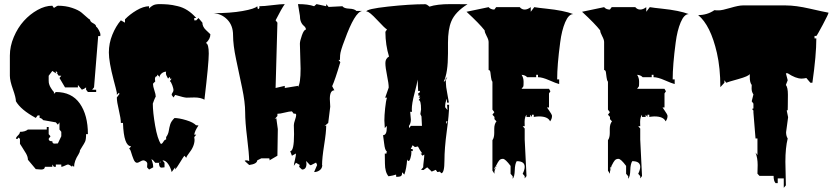

<svg xmlns="http://www.w3.org/2000/svg" viewBox="-20 -766 4068 930"><path d="M294.9 -342.8 268.1 -388.2 276.9 -398.9Q263.2 -398.9 262.2 -401.4Q260.3 -407.7 252.9 -411.1H260.3L250.5 -422.4V-411.1L233.4 -422.4L215.8 -398.9V-376Q215.8 -363.8 218.3 -357.7Q220.7 -351.6 221.7 -348.6Q222.7 -345.7 226.1 -340.8Q229.5 -335.9 230.5 -334Q234.9 -326.7 241.2 -320.3V-311.5L250.5 -320.3Q327.6 -320.3 366.7 -264.4Q405.8 -208.5 405.8 -116.2H397Q397 -89.4 391.8 -79.1Q386.7 -68.8 379.2 -57.4Q371.6 -45.9 367.2 -37.6Q367.2 -29.3 360.4 -18.6Q338.9 14.6 338.9 42L329.6 35.6V42Q327.6 40 320.3 35.4Q313 30.8 309.3 30.8Q305.7 30.8 294.4 36.4Q283.2 42 276.9 42V30.8H250.5V42H241.2L233.4 30.8V42H197.3Q197.3 55.2 179.2 55.2L153.3 53.2L115.2 7.8Q115.2 -6.8 106 -22.7Q96.7 -38.6 86.9 -53.5Q77.1 -68.4 76.7 -69.3V-93.8L68.4 -100.1L66.4 -93.8H57.1Q57.1 -100.6 66.9 -109.9Q76.7 -119.1 76.7 -127.4Q101.6 -127.4 115.2 -138.7H206.5V-150.9H215.8V-116.2L224.6 -106L215.8 -93.8Q215.8 -82 230 -82H233.4Q233.4 -70.3 244.1 -70.3L260.3 -71.3L276.9 -106V-127.4L268.1 -138.7V-173.3L260.3 -162.1L250.5 -173.3L189 -184.1Q182.1 -193.8 171.9 -194.8V-207H162.6L153.3 -194.8Q81.1 -233.9 57.1 -275.4Q57.1 -293 42.5 -334Q27.8 -375 27.8 -398.9V-497.1Q27.8 -542 46.9 -586.9Q65.9 -631.8 95.5 -664.6Q125 -697.3 161.9 -717.8Q198.7 -738.3 233.4 -738.3L241.2 -727.5Q257.3 -738.3 260.3 -738.3Q298.3 -738.3 329.3 -727.8Q360.4 -717.3 375.2 -704.8Q390.1 -692.4 401.4 -681.9Q412.6 -671.4 416 -671.4Q416 -661.1 430.9 -653.6Q445.8 -646 445.8 -636.7Q452.6 -632.3 459.5 -618.9Q466.3 -605.5 466.3 -600.3Q466.3 -595.2 465.8 -591.3H455.6L435.5 -342.8L426.3 -331.5H445.8V-320.3H405.8L397 -331.5V-342.8Q388.2 -335 376.5 -331.5L357.4 -354.5V-342.8Z M883.8 -293Q872.6 -293 828.6 -306.2L820.3 -293.9L811.5 -306.2Q811.5 -312 815.9 -317.6Q820.3 -323.2 820.3 -330.1Q820.3 -336.9 814.5 -353.3Q808.6 -369.6 802.7 -373L811.5 -385.3L804.7 -383.8L802.7 -393.6L793.9 -385.3Q783.7 -402.8 783.7 -409.9Q783.7 -417 784.7 -418.9Q773.4 -418.9 763.4 -410.9Q753.4 -402.8 751.5 -390.1L750 -397L741.2 -404.8V-397Q730.5 -397 730.5 -382.3Q730.5 -379.9 731.9 -371.1L722.2 -362.3L721.2 -357.9Q721.2 -347.7 727.8 -328.1Q734.4 -308.6 734.4 -297.9Q732.4 -295.9 726.3 -280.8Q720.2 -265.6 720.2 -264.2Q720.2 -222.7 731.4 -157.7Q742.7 -92.8 759.3 -68.8Q765.1 -68.8 771.5 -79.6Q777.8 -90.3 784.7 -90.3V-102.1Q794.9 -115.7 797.4 -131.6Q799.8 -147.5 804.4 -163.1Q809.1 -178.7 825.2 -194.3Q847.2 -194.3 882.1 -183.8Q917 -173.3 930.7 -158.2V-159.7L941.4 -158.2Q923.8 -132.8 920.9 -113.8H930.7L920.9 -102.1L922.4 -89.4Q922.4 -57.1 894 -22Q883.8 -9.3 882.3 -1.5L873 -11.7Q865.7 -2 851.8 21Q837.9 43.9 828.6 55.2V44.4L811.5 67.4Q807.1 46.9 794.9 28.8Q782.7 10.7 767.1 10.7L776.9 22.5V44.4L763.7 45.9Q750 46.9 750 22.5H731.9Q723.1 9.8 713.4 4.9Q714.8 10.3 717.8 17.6Q722.2 30.3 722.2 44.4L702.1 55.2L692.4 44.4L693.4 27.3Q693.4 20.5 686.8 15.6Q680.2 10.7 674.3 10.7Q668.5 10.7 658.7 16.6Q648.9 22.5 644 22.5Q633.8 22.5 627 5.6Q620.1 -11.2 615.2 -28.1Q610.4 -44.9 605 -44.9L615.2 -57.6Q579.6 -57.6 575.7 -170.4H565.4Q565.4 -191.9 555.7 -232.4Q545.9 -272.9 545.9 -293.9L558.6 -311L556.2 -316.9L545.9 -306.6V-316.9Q542.5 -333.5 530.3 -378.9Q507.3 -466.8 507.3 -511.7Q507.3 -556.6 524.2 -597.9Q541 -639.2 565.4 -667.5L585.4 -656.2V-672.4Q608.9 -696.8 641.6 -716.1Q674.3 -735.4 702.1 -735.8V-724.6Q709 -733.4 720.5 -739.7Q731.9 -746.1 752.7 -746.1Q773.4 -746.1 793.7 -744.4Q814 -742.7 840.3 -736.3Q890.1 -725.1 930.7 -678.7H920.9V-667.5H930.7L941.4 -678.7L960.4 -656.2Q960.4 -636.2 978.5 -619.6Q996.6 -603 999 -600.1Q999 -577.1 977.5 -557.6Q991.2 -553.2 991.2 -506.3Q991.2 -459.5 970.2 -283.2Q951.7 -293.9 921.9 -293.9ZM759.3 13.7Q758.3 19 751.5 22.5Q759.3 22.5 759.3 13.7ZM647.5 9.8Q646.5 8.8 645.5 8.8Q644.5 8.8 644.5 10.7Q644.5 9.8 647.5 9.8Z M1579.6 -249 1569.8 -170.4 1551.3 -154.8 1560.1 -158.2Q1560.1 -126 1550 -63Q1540 0 1540 33.2H1541Q1541 49.3 1528.8 58.3Q1516.6 67.4 1501.5 67.4L1516.1 33.2L1511.7 22.5L1509.8 22L1485.8 34.2L1481.4 33.2L1462.9 13.7L1464.4 26.9Q1464.4 55.2 1442.9 55.2Q1441.9 54.2 1438 50.8Q1429.2 43.9 1429.2 40Q1429.2 36.1 1432.6 33.2L1413.6 22.5L1403.3 37.1Q1403.8 27.8 1408.7 8.1Q1413.6 -11.7 1413.6 -22.5L1394 -11.7L1385.7 -33.7Q1404.3 -33.7 1404.3 -116.2L1403.3 -159.7Q1403.3 -168.5 1408.9 -184.8Q1414.6 -201.2 1414.6 -208.5Q1414.6 -215.8 1407.7 -215.8L1403.3 -214.8L1394 -226.6Q1382.3 -226.6 1359.1 -220.7Q1335.9 -214.8 1323.7 -214.8V-204.1L1310.5 -189L1318.4 -193.4Q1325.7 -142.1 1325.7 -140.6L1323.7 -11.7L1285.2 10.7L1286.1 3.4L1282.7 1H1245.6L1226.1 10.7Q1224.6 28.3 1187 33.2L1165.5 13.7Q1165.5 10.7 1173.3 10.7Q1181.2 10.7 1187 14.6Q1186.5 -22 1177 -98.4Q1167.5 -174.8 1167.5 -222.4Q1167.5 -270 1152.8 -340.1Q1138.2 -410.2 1123.5 -479Q1108.9 -547.9 1108.9 -595.2Q1108.9 -642.6 1081.1 -671.1Q1053.2 -699.7 1013.7 -702.1Q1095.7 -702.1 1154.8 -712.6Q1213.9 -723.1 1226.1 -735.8L1228.5 -723.6L1230.5 -722.7Q1236.8 -722.7 1236.8 -732.4L1235.8 -735.8Q1257.8 -735.8 1299.1 -741Q1340.3 -746.1 1359.4 -746.1Q1343.8 -724.6 1314.9 -667.5L1323.7 -656.2L1314.9 -339.8L1359.4 -350.1V-339.8L1423.3 -350.1V-344.7Q1436 -361.3 1436 -433.6L1432.6 -554.2Q1432.6 -567.4 1442.4 -595Q1452.1 -622.6 1461.9 -622.6Q1461.9 -632.3 1452.1 -640.6Q1432.6 -656.7 1432.6 -690.4L1423.3 -746.1Q1472.7 -746.1 1501.5 -735.8L1513.2 -746.1L1560.1 -735.8V-746.1L1571.8 -732.4L1638.7 -735.8Q1646 -725.1 1671.6 -724.1Q1697.3 -723.1 1706.5 -712.9H1733.9Q1698.2 -707 1649.9 -573.2Q1628.4 -518.6 1627.4 -498L1626.5 -475.6H1619.6L1628.4 -464.8Q1603 -378.9 1588.9 -348.6L1599.6 -328.6Q1577.6 -328.6 1577.6 -286.6Z M2149.9 -559.1V-506.8Q2149.9 -412.6 2129.4 -371.1Q2138.7 -371.1 2138.7 -382.3V-386.2L2147.5 -393.6Q2139.6 -385.7 2139.6 -366.9Q2139.6 -348.1 2146.7 -312Q2153.8 -275.9 2154.3 -269H2145V-288.1Q2136.2 -270.5 2136.2 -251.5V-246.6L2147.5 -232.9L2145.5 -258.3H2155.3V-254.4Q2155.3 -212.9 2144 -130.1Q2132.8 -47.4 2132.8 12Q2132.8 71.3 2117.7 73.2L2110.4 65.4L2098.6 67.4L2090.8 56.6L2069.3 65.9L2070.8 64.5L2049.3 44.4L2031.2 57.6L2019.5 56.6L2029.8 44.4Q2029.8 34.2 2032.5 13.7Q2035.2 -6.8 2035.2 -17.6L2026.4 -11.7L2017.6 -22.5H2025.4Q2013.2 -38.6 2004.4 -56.6L1989.7 -53.7L1978.5 -62.5L1969.7 -44.4H1978.5L1979.5 -33.7L1972.2 -35.2L1972.7 -26.9Q1972.7 -16.6 1968.5 -1.5Q1964.4 13.7 1959.2 13.7Q1954.1 13.7 1952.1 5.9Q1949.2 49.8 1938.5 79.6L1927.2 68.4V75.2Q1927.2 83 1921.9 86.9Q1915 90.8 1899.4 90.8L1898.4 79.6Q1884.3 84.5 1861.8 87.9Q1844.7 67.9 1844.5 25.9Q1844.2 -16.1 1843.8 -22.5L1851.6 -21.5L1853.5 -33.7Q1844.7 -36.1 1840.6 -72Q1836.4 -107.9 1835.4 -111.3Q1853.5 -111.3 1853.5 -147.5V-156.2L1843.8 -145.5L1841.8 -183.1Q1841.8 -206.1 1845.5 -241.7Q1849.1 -277.3 1854.5 -293H1845.7L1862.8 -341.8Q1862.8 -361.3 1854.7 -400.4Q1846.7 -439.5 1846.7 -460.9Q1846.7 -482.4 1864.3 -492.2Q1847.2 -547.4 1846.7 -611.8L1854.5 -623.5Q1845.7 -627.4 1807.4 -668.7Q1769 -710 1757.3 -710H1754.4Q1754.4 -722.7 1859.4 -734.1Q1964.4 -745.6 2039.6 -745.6Q2046.9 -745.6 2060.1 -733.9Q2096.7 -746.1 2162.1 -746.1L2244.6 -745.6Q2184.6 -708 2166 -662.6Q2149.9 -624 2149.9 -559.1ZM1974.6 -235.8 1975.6 -224.6H1966.8L1970.2 -187Q1970.2 -168.9 1960.9 -156.2L1961.4 -145.5L1970.2 -156.2H2023.9L2021.5 -202.1L2016.1 -213.4L2019.5 -235.8Q2019.5 -281.2 2007.8 -281.2L2016.1 -293H2007.8L2015.1 -302.7H2006.8L2005.9 -314.9Q2014.2 -314.9 2014.2 -325.7H2005.4L2002.9 -380.4Q2000.5 -362.3 1987.5 -313.2Q1974.6 -264.2 1974.6 -235.8ZM2146.5 -177.2 2142.1 -179.2Q2141.1 -179.2 2141.1 -173.3V-165.5Q2141.1 -166.5 2148.4 -178.2Q2147.5 -177.2 2146.5 -177.2ZM2120.6 75.7 2115.7 73.2ZM2068.4 67.4Q2068.4 65.9 2069.3 65.9Z M2521 -175.8 2521.5 -154.8H2511.7L2521.5 -143.6V-90.3L2530.3 86.9L2521.5 98.1V86.9L2511.7 75.7Q2521.5 56.2 2521.5 42Q2521.5 14.6 2482.9 14.6Q2474.1 28.3 2473.4 58.6Q2472.7 88.9 2463.4 100.1V87.9L2453.1 75.7V37.6Q2427.7 3.4 2416 3.4Q2404.3 3.4 2397.9 11.2Q2391.6 19 2385.7 31.2Q2379.9 43.5 2375 48.3V75.7L2365.2 60.5V-86.9Q2374 -99.1 2374 -122.1V-141.6Q2374 -165.5 2384.8 -178.2L2375 -189V-199.7L2365.2 -210.4L2374.5 -222.7L2365.2 -234.9V-370.1Q2359.9 -377 2358.4 -391.6Q2356.9 -406.2 2355.2 -416.5Q2353.5 -426.8 2346.7 -426.8V-562.5Q2346.7 -573.7 2337.2 -591.3Q2327.6 -608.9 2327.6 -618.7Q2302.7 -650.9 2239.7 -709L2346.7 -731.4Q2356.4 -719.7 2374.5 -719.7L2383.3 -731.4H2497.6Q2507.3 -719.7 2521.5 -719.7Q2535.6 -719.7 2550.8 -731.4V-709L2567.9 -731.4Q2587.4 -728 2626 -724.1Q2710.9 -715.3 2756.8 -697.8Q2734.4 -697.8 2717.5 -658Q2700.7 -618.2 2693.4 -560.5Q2678.7 -450.7 2678.7 -381.3H2688.5V-358.9Q2674.3 -362.3 2640.4 -377.2Q2606.4 -392.1 2585.9 -392.1V-403.8H2577.1V-392.1H2533.2Q2524.9 -401.9 2506.3 -403.8Q2516.1 -389.2 2516.1 -370.4Q2516.1 -351.6 2515.1 -347.7L2506.3 -335.9H2639.2L2646 -323.7L2639.2 -313.5V-245.6H2629.4Q2630.9 -243.2 2638.2 -232.9Q2653.8 -210.9 2653.8 -204.6Q2653.8 -189.9 2644.5 -178.2Q2634.3 -202.1 2590.3 -202.1Q2582.5 -202.1 2565.4 -199.7V-210.4H2556.6V-199.7L2547.9 -210.4V-199.7H2530.3V-210.4Q2521 -198.7 2521 -175.8ZM2375 60.5Q2375 52.2 2381.8 44.4Q2376 59.1 2375 65.4ZM2382.8 42.5 2384.8 37.6V42Q2383.8 42 2382.8 42.5Z M3080.6 -175.8 3081.1 -154.8H3071.3L3081.1 -143.6V-90.3L3089.8 86.9L3081.1 98.1V86.9L3071.3 75.7Q3081.1 56.2 3081.1 42Q3081.1 14.6 3042.5 14.6Q3033.7 28.3 3033 58.6Q3032.2 88.9 3022.9 100.1V87.9L3012.7 75.7V37.6Q2987.3 3.4 2975.6 3.4Q2963.9 3.4 2957.5 11.2Q2951.2 19 2945.3 31.2Q2939.5 43.5 2934.6 48.3V75.7L2924.8 60.5V-86.9Q2933.6 -99.1 2933.6 -122.1V-141.6Q2933.6 -165.5 2944.3 -178.2L2934.6 -189V-199.7L2924.8 -210.4L2934.1 -222.7L2924.8 -234.9V-370.1Q2919.4 -377 2918 -391.6Q2916.5 -406.2 2914.8 -416.5Q2913.1 -426.8 2906.2 -426.8V-562.5Q2906.2 -573.7 2896.7 -591.3Q2887.2 -608.9 2887.2 -618.7Q2862.3 -650.9 2799.3 -709L2906.2 -731.4Q2916 -719.7 2934.1 -719.7L2942.9 -731.4H3057.1Q3066.9 -719.7 3081.1 -719.7Q3095.2 -719.7 3110.4 -731.4V-709L3127.4 -731.4Q3147 -728 3185.5 -724.1Q3270.5 -715.3 3316.4 -697.8Q3293.9 -697.8 3277.1 -658Q3260.3 -618.2 3252.9 -560.5Q3238.3 -450.7 3238.3 -381.3H3248V-358.9Q3233.9 -362.3 3200 -377.2Q3166 -392.1 3145.5 -392.1V-403.8H3136.7V-392.1H3092.8Q3084.5 -401.9 3065.9 -403.8Q3075.7 -389.2 3075.7 -370.4Q3075.7 -351.6 3074.7 -347.7L3065.9 -335.9H3198.7L3205.6 -323.7L3198.7 -313.5V-245.6H3189Q3190.4 -243.2 3197.8 -232.9Q3213.4 -210.9 3213.4 -204.6Q3213.4 -189.9 3204.1 -178.2Q3193.8 -202.1 3149.9 -202.1Q3142.1 -202.1 3125 -199.7V-210.4H3116.2V-199.7L3107.4 -210.4V-199.7H3089.8V-210.4Q3080.6 -198.7 3080.6 -175.8ZM2934.6 60.5Q2934.6 52.2 2941.4 44.4Q2935.5 59.1 2934.6 65.4ZM2942.4 42.5 2944.3 37.6V42Q2943.4 42 2942.4 42.5Z M3784.2 17.6 3786.6 131.8 3776.4 143.6V98.1H3747.1V121.1H3736.8Q3727.1 111.3 3727.1 85.9H3658.7L3648.9 75.2L3649.9 33.2Q3649.9 -1 3639.6 -26.9L3648.9 -15.1V-95.2H3639.6L3629.4 -220.7V-230.5L3622.6 -238.3L3629.4 -240.7V-264.2L3621.1 -275.4L3629.4 -308.6Q3620.6 -321.3 3620.6 -336.9Q3620.6 -352.5 3621.1 -354.5Q3611.8 -366.2 3611.8 -391.1V-407.7Q3606.9 -397 3555.7 -382.8Q3504.4 -368.7 3497.6 -365.2L3488.8 -377.4V-365.2L3469.2 -343.8Q3469.2 -436.5 3452.6 -509.3Q3421.9 -643.6 3361.8 -692.9Q3405.8 -692.9 3440.4 -716.8Q3445.8 -715.8 3461.7 -715.8Q3477.5 -715.8 3517.8 -727.8Q3558.1 -739.7 3577.1 -739.7H3786.6Q3834.5 -739.7 3902.6 -724.1Q3970.7 -708.5 3993.2 -704.6Q3993.2 -698.7 3965.6 -646.7Q3938 -594.7 3934.1 -591.8H3925.3V-580.1H3934.1Q3934.1 -498.5 3915 -365.2H3905.3L3885.7 -388.2Q3872.6 -385.3 3862.3 -385.3Q3834.5 -385.3 3795.4 -411.1H3786.6L3795.4 -377.4L3786.6 -354.5Q3796.4 -342.8 3796.4 -307.1Q3796.4 -271.5 3795.9 -252.4Q3795.4 -233.4 3795.4 -230.5Q3794.9 -230.5 3793 -232.9Q3791 -232.9 3791 -229.5L3797.4 -198.2L3787.6 -125.5Q3787.6 -107.4 3795.4 -95.2Q3784.2 -49.8 3784.2 17.6Z"/></svg>

Font: Butcherman
Style: Regular
Weight: 400
Version: Version 001.003